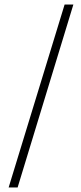

<svg xmlns="http://www.w3.org/2000/svg" viewBox="-20 -772 355 844"><path d="M18 52 264 -752H302.5L57.5 52Z"/></svg>

Font: Imbue 10pt
Style: Bold
Weight: 700
Designer: Tyler Finck
Foundry: Etcetera Type Company
Version: Version 1.102; ttfautohint (v1.8.3)